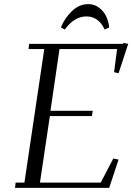

<svg xmlns="http://www.w3.org/2000/svg" viewBox="-20 -916 645 936"><path d="M53.2 0 56.2 -25.9H99.1L195.8 -676.8H119.1L122.1 -702.1H580.1L581.1 -707L605 -702.1L558.1 -559.1L536.1 -564L550.8 -676.8H270L226.1 -376H432.1L428.2 -350.1H223.1L174.8 -25.9H471.2L532.2 -143.1L558.1 -138.2L512.2 0ZM276.9 -782.2Q294.4 -826.7 330.1 -861.3Q365.7 -896 410.2 -896Q440.9 -896 464.1 -877.7Q487.3 -859.4 498.5 -834.5Q509.8 -809.6 512.2 -782.2L490.2 -772Q460.9 -835.9 400.9 -835.9Q341.8 -835.9 295.9 -772Z"/></svg>

Font: Dehuti Alt
Style: Italic
Weight: 400
Version: Version 1.2